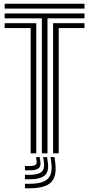

<svg xmlns="http://www.w3.org/2000/svg" viewBox="-20 -820 477 1027"><path d="M5 -774V-800H432V-774ZM204 0V-722H5V-748H432V-722H234V0ZM144 0V-670H5V-696H174V0ZM264 0V-696H432V-670H294V0ZM250.8 20H271.8L275.8 53Q284.5 124.8 252.5 155.9Q220.5 187 137.8 187H113.5V163H137.8Q207.5 163 234.8 137.4Q262 111.8 254.8 53ZM172.8 20H191.8L195.8 43Q200.2 68.8 186.9 79.9Q173.5 91 137.8 91H113.5V68H137.8Q160.5 68 169 62.2Q177.5 56.5 175.8 43ZM210.8 20H231.8L235.8 48Q242.8 96.8 220 117.9Q197.2 139 137.8 139H113.5V115H137.8Q184 115 201.9 99.5Q219.8 84 214.8 48Z"/></svg>

Font: Big Shoulders Inline Text Black
Style: Regular
Weight: 900
Designer: Patric King
Foundry: XO Type Co
Version: Version 1.000